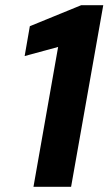

<svg xmlns="http://www.w3.org/2000/svg" viewBox="-20 -720 418 740"><path d="M109 0 204 -539 75 -504 95 -619 293 -700H378L254 0Z"/></svg>

Font: DM Sans 16pt ExtraBold
Style: Italic
Weight: 800
Italic angle: -10°
Version: Version 4.004;gftools[0.9.30]